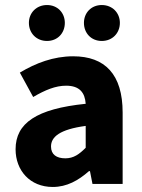

<svg xmlns="http://www.w3.org/2000/svg" viewBox="-20 -732 567 764"><path d="M190 12C246 12 292 -14 334 -51H338L348 0H468V-284C468 -436 398 -508 271 -508C193 -508 122 -481 59 -443L112 -346C160 -374 201 -391 243 -391C297 -391 318 -363 321 -319C125 -299 42 -242 42 -138C42 -54 99 12 190 12ZM240 -102C205 -102 183 -117 183 -149C183 -187 217 -217 321 -231V-144C295 -118 273 -102 240 -102ZM167 -569C209 -569 238 -600 238 -641C238 -681 209 -712 167 -712C125 -712 95 -681 95 -641C95 -600 125 -569 167 -569ZM385 -569C427 -569 457 -600 457 -641C457 -681 427 -712 385 -712C343 -712 314 -681 314 -641C314 -600 343 -569 385 -569Z"/></svg>

Font: Giro Sans Regular
Style: Bold
Weight: 700
Designer: Paul D. Hunt
Foundry: Adobe Systems Incorporated
Version: Version 1.000;PS 1.0;hotconv 1.0.88;makeotf.lib2.5.647800